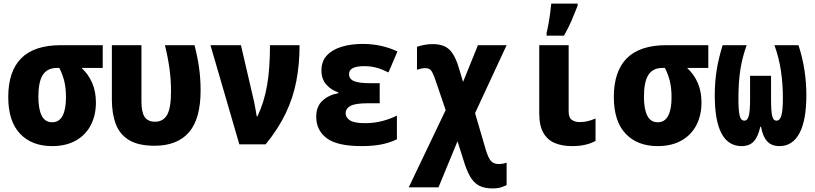

<svg xmlns="http://www.w3.org/2000/svg" viewBox="-20 -805 4544 1071"><path d="M271 10Q157 10 91.5 -59.5Q26 -129 26 -264Q26 -407 98.5 -480Q171 -553 320 -553H553V-426H435Q473 -391 494 -343Q515 -295 515 -233Q515 -162 486.5 -107Q458 -52 403 -21Q348 10 271 10ZM271 -123Q310 -123 329 -159Q348 -195 348 -261Q348 -313 339 -350.5Q330 -388 311 -426H297Q244 -426 219 -387.5Q194 -349 194 -265Q194 -197 212.5 -160Q231 -123 271 -123Z M842 8Q752 8 700 -23.5Q648 -55 626 -113Q604 -171 604 -250V-553H769V-239Q769 -179 787 -152.5Q805 -126 845 -126Q890 -126 912 -164Q934 -202 934 -297Q934 -359 925.5 -421.5Q917 -484 900 -553H1065Q1083 -483 1091 -423Q1099 -363 1099 -301Q1099 -142 1034 -67Q969 8 842 8Z M1315 0 1154 -553H1324L1397 -239Q1401 -220 1405 -197.5Q1409 -175 1412 -156H1416Q1453 -233 1469.5 -327Q1486 -421 1486 -553H1651Q1651 -447 1633 -353Q1615 -259 1573.5 -172.5Q1532 -86 1462 0Z M1997 10Q1861 10 1802.5 -34Q1744 -78 1744 -154Q1744 -212 1779.5 -244Q1815 -276 1867 -285V-290Q1828 -302 1800.5 -333Q1773 -364 1773 -412Q1773 -463 1803 -495.5Q1833 -528 1885 -544Q1937 -560 2003 -560Q2108 -560 2197 -518L2147 -401Q2113 -418 2081.5 -427Q2050 -436 2011 -436Q1927 -436 1927 -392Q1927 -364 1955 -352.5Q1983 -341 2043 -341H2098V-229H2033Q1961 -229 1934.5 -214Q1908 -199 1908 -173Q1908 -150 1931.5 -134Q1955 -118 2016 -118Q2068 -118 2113 -130Q2158 -142 2194 -160V-28Q2155 -9 2108 0.5Q2061 10 1997 10Z M2727 246Q2681 246 2651.5 230Q2622 214 2602 179Q2582 144 2565 87L2532 -17L2426 240H2260L2466 -191L2408 -361Q2394 -401 2383.5 -413Q2373 -425 2352 -425Q2334 -425 2306 -416V-544Q2324 -550 2346 -554.5Q2368 -559 2394 -559Q2456 -559 2488.5 -526.5Q2521 -494 2543 -415L2563 -348L2646 -553H2806L2630 -174L2690 31Q2704 77 2719 93.5Q2734 110 2761 110Q2787 110 2806 102V228Q2795 233 2776.5 239.5Q2758 246 2727 246Z M3171 10Q3116 10 3075 -7Q3034 -24 3011 -64Q2988 -104 2988 -173V-553H3152V-183Q3152 -149 3169.5 -136.5Q3187 -124 3214 -124Q3238 -124 3258 -129Q3278 -134 3302 -144V-19Q3277 -5 3244.5 2.5Q3212 10 3171 10ZM3029 -622Q3034 -641 3039.5 -671.5Q3045 -702 3049 -733.5Q3053 -765 3055 -785H3202V-773Q3187 -734 3169 -692Q3151 -650 3126 -606H3029Z M3649 10Q3535 10 3469.5 -59.5Q3404 -129 3404 -264Q3404 -407 3476.5 -480Q3549 -553 3698 -553H3931V-426H3813Q3851 -391 3872 -343Q3893 -295 3893 -233Q3893 -162 3864.5 -107Q3836 -52 3781 -21Q3726 10 3649 10ZM3649 -123Q3688 -123 3707 -159Q3726 -195 3726 -261Q3726 -313 3717 -350.5Q3708 -388 3689 -426H3675Q3622 -426 3597 -387.5Q3572 -349 3572 -265Q3572 -197 3590.5 -160Q3609 -123 3649 -123Z M4117 10Q3967 10 3967 -274Q3967 -346 3977.5 -412.5Q3988 -479 4011 -553H4145Q4121 -487 4110 -418Q4099 -349 4099 -253Q4099 -192 4105.5 -162Q4112 -132 4132 -132Q4150 -132 4157 -159.5Q4164 -187 4164 -249V-382H4281V-249Q4281 -187 4287 -159.5Q4293 -132 4311 -132Q4331 -132 4339 -162Q4347 -192 4347 -257Q4347 -338 4336 -411Q4325 -484 4300 -553H4434Q4457 -482 4467.5 -413Q4478 -344 4478 -274Q4478 -134 4439.5 -62Q4401 10 4328 10Q4284 10 4259.5 -16.5Q4235 -43 4225 -98H4221Q4209 -43 4185 -16.5Q4161 10 4117 10Z"/></svg>

Font: Noto Sans Mono SemiCondensed Black
Style: Regular
Weight: 900
Width: 4
Designer: Monotype Design Team
Foundry: Monotype Imaging Inc.
Version: Version 2.014; ttfautohint (v1.8.4.7-5d5b)